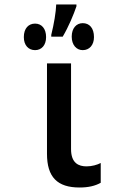

<svg xmlns="http://www.w3.org/2000/svg" viewBox="-20 -824 540 854"><path d="M208 -669V-661H259C285 -705 308 -760 320 -796V-804H230C229 -771 220 -717 208 -669ZM348 -601C378 -601 398 -624 398 -659C398 -699 378 -721 348 -721C320 -721 299 -699 299 -661C299 -624 320 -601 348 -601ZM136 -601C165 -601 185 -623 185 -659C185 -697 165 -719 136 -719C107 -719 86 -698 86 -659C86 -622 107 -601 136 -601ZM334 10C373 10 403 3 428 -11V-99C413 -91 389 -84 365 -84C330 -84 296 -98 296 -161V-542H189V-140C189 -36 235 10 334 10Z"/></svg>

Font: Noto Sans Mono ExtraCondensed SemiBold
Style: Regular
Weight: 600
Width: 2
Designer: Monotype Design Team
Foundry: Monotype Imaging Inc.
Version: Version 2.014